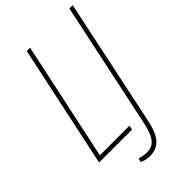

<svg xmlns="http://www.w3.org/2000/svg" viewBox="-265 -798 1055 1055"><g transform="rotate(-45 262.5 -270.5)"><path d="M16 0H272L277 -25H47L194 -714H168ZM239 173C311 173 348 127 368 30L525 -714H499L343 23C324 110 298 147 241 147C222 147 201 143 185 137L180 160C194 167 216 173 239 173Z"/></g></svg>

Font: Noto Sans Condensed Thin
Style: Italic
Weight: 100
Width: 3
Italic angle: -12°
Designer: Monotype Design Team
Foundry: Monotype Imaging Inc.
Version: Version 2.013